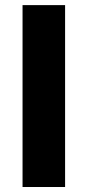

<svg xmlns="http://www.w3.org/2000/svg" viewBox="-20 -749 351 769"><path d="M240.7 -728.5V0H70.3V-728.5Z"/></svg>

Font: Lato-ExtraBold
Style: Regular
Weight: 500
Designer: Lukasz Dziedzic with Adam Twardoch and Botio Nikoltchev
Foundry: tyPoland Lukasz Dziedzic
Version: ""